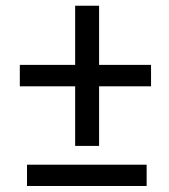

<svg xmlns="http://www.w3.org/2000/svg" viewBox="-20 -638 574 654"><path d="M479.5 -4.5H72V-77H479.5ZM317.5 -141H236V-344H47.5V-417H236V-618.5H317.5V-417H494.5V-344H317.5Z"/></svg>

Font: Roberto Sans
Style: Regular
Weight: 400
Designer: Google (font) & Cristiano Sobral (main changes)
Version: Version 1.500; ttfautohint (v1.8.4.7-5d5b-dirty)